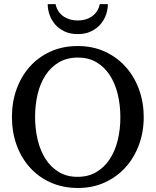

<svg xmlns="http://www.w3.org/2000/svg" viewBox="-20 -915 771 951"><path d="M576.2 -334Q576.2 -395 563 -449Q549.8 -502.9 523.4 -543.2Q497.1 -583.5 457.8 -606.7Q418.5 -629.9 366.2 -629.9Q312 -629.9 272 -606.4Q231.9 -583 205.6 -542.7Q179.2 -502.4 166.5 -449Q153.8 -395.5 153.8 -335.9Q153.8 -275.9 166.7 -221.9Q179.7 -168 205.8 -127.4Q231.9 -86.9 271.2 -63Q310.5 -39.1 363.8 -39.1Q418 -39.1 457.8 -63Q497.6 -86.9 523.9 -127.2Q550.3 -167.5 563.2 -220.9Q576.2 -274.4 576.2 -334ZM691.9 -335Q691.9 -262.2 668.5 -198.2Q645 -134.3 602.3 -86.7Q559.6 -39.1 499.5 -11.5Q439.5 16.1 366.2 16.1Q292.5 16.1 232.2 -10.5Q171.9 -37.1 128.9 -84.5Q85.9 -131.8 62.5 -196Q39.1 -260.3 39.1 -335.9Q39.1 -409.2 62 -473.1Q85 -537.1 127.4 -584.7Q169.9 -632.3 230.2 -659.7Q290.5 -687 365.2 -687Q439.5 -687 499.8 -659.2Q560.1 -631.3 602.8 -583.5Q645.5 -535.6 668.7 -471.7Q691.9 -407.7 691.9 -335ZM514.2 -894.5Q514.2 -868.2 504.9 -841.6Q495.6 -814.9 476.8 -793.7Q458 -772.5 430.2 -759.3Q402.3 -746.1 365.2 -746.1Q327.6 -746.1 299.8 -759.3Q272 -772.5 253.4 -793.7Q234.9 -814.9 225.6 -841.6Q216.3 -868.2 216.3 -894.5H255.4Q259.8 -873 270.5 -857.7Q281.2 -842.3 296.4 -832.5Q311.5 -822.8 329.1 -818.1Q346.7 -813.5 365.2 -813.5Q383.8 -813.5 401.4 -818.1Q418.9 -822.8 433.6 -832.5Q448.2 -842.3 459 -857.7Q469.7 -873 474.1 -894.5Z"/></svg>

Font: Charis SIL Afr
Style: Regular
Weight: 400
Foundry: SIL International
Version: Version 5.000